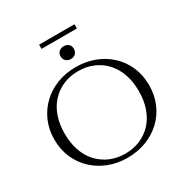

<svg xmlns="http://www.w3.org/2000/svg" viewBox="-219 -1157 1288 1340"><g transform="rotate(-30 425.5 -486.5)"><path d="M425 10Q345 10 276 -16.5Q207 -43 155 -91.5Q103 -140 73.5 -207Q44 -274 44 -355Q44 -436 73.5 -503Q103 -570 154.5 -618.5Q206 -667 275.5 -693.5Q345 -720 426 -720Q506 -720 575.5 -693.5Q645 -667 697 -618.5Q749 -570 778 -503Q807 -436 807 -355Q807 -274 778 -207Q749 -140 697 -91.5Q645 -43 575.5 -16.5Q506 10 425 10ZM425 -23Q492 -23 546.5 -46.5Q601 -70 641 -113Q681 -156 702.5 -217.5Q724 -279 724 -355Q724 -432 702.5 -493Q681 -554 641 -597Q601 -640 546.5 -663.5Q492 -687 426 -687Q359 -687 304.5 -663.5Q250 -640 210 -597Q170 -554 148.5 -493Q127 -432 127 -355Q127 -279 148.5 -217.5Q170 -156 210 -113Q250 -70 305 -46.5Q360 -23 425 -23ZM426 -785Q403 -785 387.5 -799Q372 -813 372 -837Q372 -861 387.5 -874.5Q403 -888 426 -888Q449 -888 464 -874.5Q479 -861 479 -837Q479 -813 464 -799Q449 -785 426 -785ZM283 -983H568V-949H283Z"/></g></svg>

Font: Roboto Serif 120pt Expanded Light
Style: Regular
Weight: 300
Width: 7
Designer: Greg Gazdowicz
Foundry: Commercial Type
Version: Version 1.008